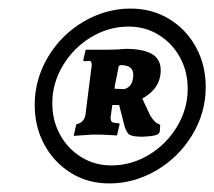

<svg xmlns="http://www.w3.org/2000/svg" viewBox="-20 -731 500 448"><path d="M285 -711Q335 -711 375 -686.5Q415 -662 437.5 -620.5Q460 -579 460 -528Q460 -468 428.5 -416Q397 -364 345 -333.5Q293 -303 235 -303Q185 -303 145.5 -327.5Q106 -352 83.5 -393.5Q61 -435 61 -486Q61 -546 92 -598Q123 -650 175 -680.5Q227 -711 285 -711ZM240 -345Q286 -345 327 -369.5Q368 -394 393 -435.5Q418 -477 418 -524Q418 -564 400 -597Q382 -630 350.5 -649.5Q319 -669 280 -669Q234 -669 193 -644.5Q152 -620 127 -578.5Q102 -537 102 -490Q102 -450 120 -417Q138 -384 169.5 -364.5Q201 -345 240 -345ZM180 -468 193 -571Q194 -575 194 -580Q194 -589 188 -589Q184 -589 181 -588.5Q178 -588 177 -588L174 -590L180 -615H222H232Q253 -615 273 -617Q314 -617 334.5 -605Q355 -593 355 -567Q355 -525 312 -501L327 -469Q331 -459 338.5 -450.5Q346 -442 352 -441L354 -438Q353 -433 353 -426Q353 -419 344.5 -416Q336 -413 312 -412Q290 -412 282.5 -416.5Q275 -421 270 -439L258 -486H242L238 -457Q238 -448 242 -446Q246 -444 259 -443Q259 -441 259 -441L253 -415Q248 -415 234 -416Q220 -417 207 -417H196L152 -414L158 -441Q168 -443 173.5 -449.5Q179 -456 180 -468ZM252 -551Q248 -533 247 -524L270 -523Q291 -529 291 -557Q291 -579 262 -579Q259 -579 257.5 -577Q256 -575 256 -571Z"/></svg>

Font: Alegreya Black
Style: Italic
Weight: 900
Italic angle: -7°
Designer: Juan Pablo del Peral
Foundry: Huerta Tipografica
Version: Version 2.007; ttfautohint (v1.6)